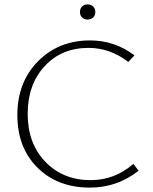

<svg xmlns="http://www.w3.org/2000/svg" viewBox="-20 -848 697 874"><path d="M379 -759Q363 -759 353.5 -768.5Q344 -778 344 -793Q344 -809 353.5 -818.5Q363 -828 379 -828Q394 -828 404 -818.5Q414 -809 414 -793Q414 -778 404 -768.5Q394 -759 379 -759ZM389 6Q242 6 150.5 -85Q59 -176 59 -324Q59 -474 153 -569Q247 -664 390 -664Q502 -664 592 -596L564 -566Q481 -630 383 -630Q260 -630 183 -546.5Q106 -463 106 -330Q106 -195 186.5 -111.5Q267 -28 393 -28Q502 -28 587 -102L611 -71Q514 6 389 6Z"/></svg>

Font: EauTestText Light
Style: Regular
Weight: 300
Designer: Christian Thalmann (Catharsis Fonts)
Version: Version 0.001;PS 000.001;hotconv 1.0.88;makeotf.lib2.5.64775